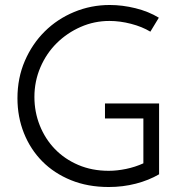

<svg xmlns="http://www.w3.org/2000/svg" viewBox="-20 -742 723 770"><path d="M618 -327V-43Q577 -19 525 -5.5Q473 8 416 8Q332 8 264.5 -19.5Q197 -47 149.5 -95Q102 -143 76 -208Q50 -273 50 -348Q50 -429 79.5 -497.5Q109 -566 159.5 -616Q210 -666 277.5 -694Q345 -722 420 -722Q471 -722 523.5 -709Q576 -696 617 -671L583 -615Q550 -635 505.5 -646.5Q461 -658 419 -658Q358 -658 303.5 -634Q249 -610 207.5 -569Q166 -528 142 -472Q118 -416 118 -353Q118 -293 139.5 -239Q161 -185 200 -144.5Q239 -104 294 -80.5Q349 -57 416 -57Q449 -57 485.5 -64.5Q522 -72 555 -87V-267H401V-327Z"/></svg>

Font: Josefin Sans
Style: Regular
Weight: 400
Designer: Santiago Orozco
Foundry: Typemade
Version: Version 1.0